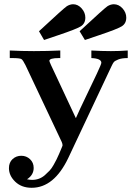

<svg xmlns="http://www.w3.org/2000/svg" viewBox="-20 -682 647 902"><path d="M22 107.9Q22 81.1 39.1 65.4Q56.2 49.8 80.1 49.8Q104 49.8 121.1 65.9Q138.2 82 138.2 106.9Q138.2 140.1 106.9 160.2Q119.1 163.1 130.9 163.1Q147.9 163.1 163.1 157.5Q178.2 151.9 190.7 140.9Q203.1 129.9 212.6 119.9Q222.2 109.9 231.7 93Q241.2 76.2 245.6 67.1Q250 58.1 257.6 41Q265.1 23.9 266.1 21Q273.9 2.9 273.9 1Q273.9 -5.9 270 -15.1L100.1 -375Q87.9 -399.9 80.6 -404.5Q73.2 -409.2 35.2 -409.2H25.9V-444.8Q82 -441.9 139.2 -441.9Q202.1 -441.9 263.2 -444.8V-409.2H256.8Q211.9 -409.2 211.9 -396Q211.9 -391.1 243.2 -326.2Q290 -226.1 335.9 -127.9H336.9Q352.1 -163.1 383.5 -228Q415 -293 435.5 -336.9Q456.1 -380.9 456.1 -387.2Q456.1 -407.2 409.2 -409.2V-444.8Q456.1 -441.9 501 -441.9Q541 -441.9 580.1 -444.8V-409.2Q552.2 -409.2 535.6 -402.6Q519 -396 514.4 -389.9Q509.8 -383.8 503.9 -371.1L300.8 60.1Q233.9 200.2 128.9 200.2Q81.1 200.2 51.5 171.6Q22 143.1 22 107.9ZM163.1 -535.2Q280.3 -644 293.9 -652.8Q308.1 -661.6 323.2 -662.1Q346.2 -662.1 363.5 -642.6Q380.9 -623 380.9 -599.1Q380.9 -571.3 359.4 -558.1Q337.9 -544.9 254.9 -517.1Q212.9 -502.9 187 -494.1ZM354 -535.2Q471.2 -644 484.9 -652.8Q499 -661.6 514.2 -662.1Q538.1 -662.1 555.7 -642.6Q573.2 -623 573.2 -599.1Q573.2 -571.3 551.5 -558.1Q529.8 -544.9 446.8 -517.1Q404.8 -502.9 378.9 -494.1Z"/></svg>

Font: CMU Serif
Style: Bold
Weight: 700
Version: Version 0.7.0